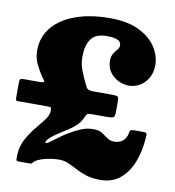

<svg xmlns="http://www.w3.org/2000/svg" viewBox="-89 -853 885 972"><g transform="rotate(10 354.0 -367.5)"><path d="M55.5 -7.5Q56.5 -53.5 76 -90.5Q95.5 -127.5 120.5 -157.8Q145.5 -188 164.8 -213.2Q184 -238.5 184 -261Q184 -276.5 179.8 -278.2Q175.5 -280 160.5 -280H29.5Q15.5 -280 7.8 -280Q0 -280 0 -295.5V-373.5Q0 -388.5 4.8 -391.8Q9.5 -395 23.5 -395H95.5Q118.5 -395 123.2 -397.8Q128 -400.5 122.8 -407.2Q117.5 -414 109.5 -425.5Q91 -453.5 77 -483.5Q63 -513.5 63 -550Q63 -620 105.2 -670.5Q147.5 -721 223 -748Q298.5 -775 399 -775Q490 -775 549 -745.8Q608 -716.5 636.5 -671.8Q665 -627 665 -581Q665 -542 648.8 -513.8Q632.5 -485.5 606.5 -470.2Q580.5 -455 551 -455Q522.5 -455 496 -468Q469.5 -481 452.2 -505.2Q435 -529.5 435 -563Q435 -586 444.2 -600.2Q453.5 -614.5 462.8 -625Q472 -635.5 472 -647Q472 -667.5 452 -675.2Q432 -683 399 -683Q340 -683 317 -649.2Q294 -615.5 294 -560Q294 -522 306.2 -490Q318.5 -458 333 -428.5Q339.5 -415.5 343.5 -408.2Q347.5 -401 356 -398Q364.5 -395 384.5 -395H478.5Q500 -395 505 -390.2Q510 -385.5 510 -364.5V-317.5Q510 -291.5 504.2 -285.8Q498.5 -280 471.5 -280H397.5Q374 -280 369.2 -276.8Q364.5 -273.5 357.5 -257.5Q345 -229 321.5 -209Q298 -189 270 -172.2Q242 -155.5 215.5 -135.5Q198.5 -123 190.2 -111.5Q182 -100 186 -96.5Q190 -93.5 206.5 -105Q223 -116.5 244.5 -132.8Q266 -149 284 -160Q318.5 -181 349.2 -194Q380 -207 412 -207Q442 -207 459 -196Q476 -185 490.5 -174Q505 -163 528 -163Q547 -163 564 -172.8Q581 -182.5 589 -203.5Q593 -214 593.5 -221.5Q594 -229 598.2 -233Q602.5 -237 617.5 -237H663.5Q682.5 -237 682.2 -228Q682 -219 681 -202.5Q676.5 -137 654.2 -81.8Q632 -26.5 591.8 6.8Q551.5 40 492 40Q448 40 417.5 30.2Q387 20.5 363.2 7.5Q339.5 -5.5 317 -15.2Q294.5 -25 267 -25Q250.5 -25 228 -21.8Q205.5 -18.5 184.2 -12Q163 -5.5 149.5 4Q140 10.5 138.2 15.2Q136.5 20 121.5 20H65.5Q55.5 20 55.5 10.2Q55.5 0.5 55.5 -7.5Z"/></g></svg>

Font: Besley* Fatface
Style: Regular
Weight: 900
Designer: Owen Earl
Foundry: indestructible type*
Version: Version 3.000; ttfautohint (v1.8.3)